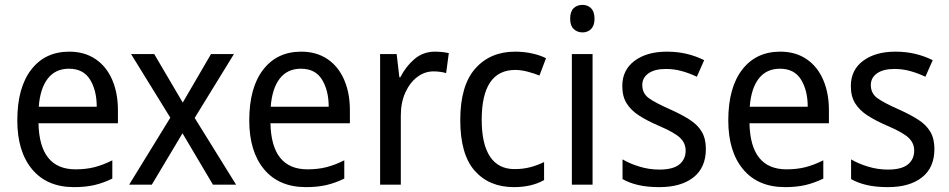

<svg xmlns="http://www.w3.org/2000/svg" viewBox="-20 -758 3896 788"><path d="M264 -546Q327 -546 372 -515.5Q417 -485 440.5 -430.5Q464 -376 464 -306V-252H138Q142 -63 290 -63Q333 -63 368 -72Q403 -81 441 -100V-25Q404 -7 367.5 1.5Q331 10 284 10Q173 10 112 -63Q51 -136 51 -264Q51 -398 108 -472Q165 -546 264 -546ZM263 -476Q208 -476 176.5 -436Q145 -396 139 -320H377Q377 -387 349.5 -431.5Q322 -476 263 -476Z M679 -275 518 -536H613L730 -337L846 -536H940L779 -274L949 0H854L729 -211L603 0H510Z M1216 -546Q1279 -546 1324 -515.5Q1369 -485 1392.5 -430.5Q1416 -376 1416 -306V-252H1090Q1094 -63 1242 -63Q1285 -63 1320 -72Q1355 -81 1393 -100V-25Q1356 -7 1319.5 1.5Q1283 10 1236 10Q1125 10 1064 -63Q1003 -136 1003 -264Q1003 -398 1060 -472Q1117 -546 1216 -546ZM1215 -476Q1160 -476 1128.5 -436Q1097 -396 1091 -320H1329Q1329 -387 1301.5 -431.5Q1274 -476 1215 -476Z M1765 -546Q1779 -546 1794 -544.5Q1809 -543 1822 -540L1811 -458Q1787 -465 1759 -465Q1723 -465 1692.5 -442Q1662 -419 1643.5 -378Q1625 -337 1625 -284V0H1540V-536H1608L1619 -441H1623Q1646 -486 1681.5 -516Q1717 -546 1765 -546Z M2089 10Q1988 10 1928.5 -57Q1869 -124 1869 -265Q1869 -407 1930.5 -476.5Q1992 -546 2094 -546Q2131 -546 2164.5 -538.5Q2198 -531 2221 -519L2194 -448Q2172 -457 2145 -464Q2118 -471 2095 -471Q1957 -471 1957 -266Q1957 -167 1991 -115.5Q2025 -64 2092 -64Q2127 -64 2157 -72Q2187 -80 2213 -93V-19Q2162 10 2089 10Z M2371 -738Q2392 -738 2406 -724Q2420 -710 2420 -681Q2420 -653 2406 -639Q2392 -625 2371 -625Q2349 -625 2334.5 -639Q2320 -653 2320 -681Q2320 -710 2334 -724Q2348 -738 2371 -738ZM2412 -536V0H2327V-536Z M2877 -147Q2877 -70 2826 -30Q2775 10 2686 10Q2637 10 2600 1.5Q2563 -7 2535 -23V-104Q2563 -87 2603.5 -74.5Q2644 -62 2686 -62Q2742 -62 2768 -83Q2794 -104 2794 -140Q2794 -171 2770.5 -193Q2747 -215 2681 -243Q2635 -263 2602.5 -284Q2570 -305 2552 -333.5Q2534 -362 2534 -405Q2534 -471 2584.5 -508.5Q2635 -546 2717 -546Q2760 -546 2798 -537Q2836 -528 2870 -511L2840 -443Q2811 -457 2779 -466Q2747 -475 2713 -475Q2667 -475 2641.5 -457Q2616 -439 2616 -409Q2616 -375 2642.5 -355.5Q2669 -336 2735 -307Q2779 -287 2811 -266.5Q2843 -246 2860 -217.5Q2877 -189 2877 -147Z M3182 -546Q3245 -546 3290 -515.5Q3335 -485 3358.5 -430.5Q3382 -376 3382 -306V-252H3056Q3060 -63 3208 -63Q3251 -63 3286 -72Q3321 -81 3359 -100V-25Q3322 -7 3285.5 1.5Q3249 10 3202 10Q3091 10 3030 -63Q2969 -136 2969 -264Q2969 -398 3026 -472Q3083 -546 3182 -546ZM3181 -476Q3126 -476 3094.5 -436Q3063 -396 3057 -320H3295Q3295 -387 3267.5 -431.5Q3240 -476 3181 -476Z M3815 -147Q3815 -70 3764 -30Q3713 10 3624 10Q3575 10 3538 1.5Q3501 -7 3473 -23V-104Q3501 -87 3541.5 -74.5Q3582 -62 3624 -62Q3680 -62 3706 -83Q3732 -104 3732 -140Q3732 -171 3708.5 -193Q3685 -215 3619 -243Q3573 -263 3540.5 -284Q3508 -305 3490 -333.5Q3472 -362 3472 -405Q3472 -471 3522.5 -508.5Q3573 -546 3655 -546Q3698 -546 3736 -537Q3774 -528 3808 -511L3778 -443Q3749 -457 3717 -466Q3685 -475 3651 -475Q3605 -475 3579.5 -457Q3554 -439 3554 -409Q3554 -375 3580.5 -355.5Q3607 -336 3673 -307Q3717 -287 3749 -266.5Q3781 -246 3798 -217.5Q3815 -189 3815 -147Z"/></svg>

Font: Noto Sans Hebrew SemiCondensed
Style: Regular
Weight: 400
Width: 4
Designer: Monotype Design Team
Foundry: Monotype Imaging Inc.
Version: Version 2.004; ttfautohint (v1.8.4.7-5d5b)